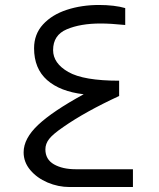

<svg xmlns="http://www.w3.org/2000/svg" viewBox="-20 -752 640 772"><path d="M75 -139.5Q75 -195 133.5 -250Q192 -305 316.5 -373Q221.5 -384 169.2 -430.2Q117 -476.5 117 -558Q117 -614.5 153 -653.8Q189 -693 248.5 -712.5Q308 -732 378.5 -732Q408 -732 435.8 -728.8Q463.5 -725.5 483.5 -719.5V-651.5Q425 -657.5 384 -657.5Q303.5 -657.5 248.5 -634.2Q193.5 -611 193.5 -550.5Q193.5 -497.5 254.8 -462.5Q316 -427.5 459 -427.5V-366Q323 -303 235.5 -242Q193 -213 177.8 -193.5Q162.5 -174 162.5 -151.5Q162.5 -111 197 -91.2Q231.5 -71.5 284.5 -71.5H514.5V0H260Q214 0 171.2 -18.2Q128.5 -36.5 101.8 -68.2Q75 -100 75 -139.5Z"/></svg>

Font: JuliaMono Light
Style: Regular
Weight: 300
Monospace: yes
Designer: cormullion
Foundry: corm
Version: Version 0.054; ttfautohint (v1.8.4)